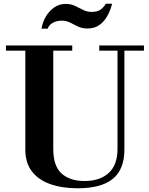

<svg xmlns="http://www.w3.org/2000/svg" viewBox="-20 -998 802 1031"><path d="M398 13Q313 13 249.5 -9.5Q186 -32 151 -78Q116 -124 116 -194V-726H12V-754H368V-726H266V-199Q266 -106 311 -66Q356 -26 434 -26Q516 -26 563.5 -69Q611 -112 611 -199V-726H513V-754H753V-726H648V-195Q648 -88 585.5 -37.5Q523 13 398 13ZM203 -844Q208 -877 225 -907Q242 -937 269.5 -957Q297 -977 334 -977Q361 -977 383.5 -966Q406 -955 427 -944.5Q448 -934 471 -934Q506 -934 523.5 -949Q541 -964 548 -978H582Q574 -945 557.5 -914.5Q541 -884 515 -864.5Q489 -845 449 -845Q421 -845 399 -855.5Q377 -866 356.5 -876.5Q336 -887 312 -887Q283 -887 262.5 -875Q242 -863 236 -844Z"/></svg>

Font: Libre Bodoni SemiBold
Style: Regular
Weight: 600
Designer: Pablo Impallari, Rodrigo Fuenzalida
Foundry: Impallari Type
Version: Version 2.005;gftools[0.9.23]